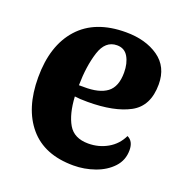

<svg xmlns="http://www.w3.org/2000/svg" viewBox="-105 -624 708 740"><g transform="rotate(20 249.0 -254.0)"><path d="M457 -107Q457 -66 430 -37Q403 -8 360.5 7Q318 22 273 22Q154 22 92 -51Q30 -124 30 -251Q30 -382 96.5 -456Q163 -530 289 -530Q370 -530 423 -493Q476 -456 476 -384Q476 -295 413 -261Q350 -227 241 -227Q207 -227 188 -230Q192 -159 216 -118Q240 -77 298 -77Q341 -77 377 -97.5Q413 -118 431 -156Q457 -144 457 -107ZM188 -276H208Q271 -275 303 -299Q335 -323 335 -381Q335 -419 320 -445Q305 -471 274 -471Q226 -471 207.5 -412.5Q189 -354 188 -276Z"/></g></svg>

Font: Sansita
Style: Bold
Weight: 700
Designer: Pablo Cosgaya
Foundry: Omnibus-Type
Version: Version 1.006